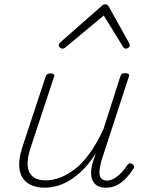

<svg xmlns="http://www.w3.org/2000/svg" viewBox="-20 -856 687 892"><path d="M188 16Q143 16 111.5 -3.5Q80 -23 71.5 -65Q63 -107 84 -173L192 -500Q195 -508 200 -511.5Q205 -515 216 -515Q224 -515 229.5 -511Q235 -507 231 -499L120 -163Q106 -119 108.5 -86.5Q111 -54 132 -36Q153 -18 192 -18Q223 -18 256.5 -30Q290 -42 325.5 -68.5Q361 -95 395 -141.5Q429 -188 461 -257L539 -501Q542 -510 546.5 -513Q551 -516 562 -516Q571 -516 576.5 -512.5Q582 -509 579 -501L452 -112Q443 -79 442 -57.5Q441 -36 451 -26.5Q461 -17 477 -17Q494 -17 511.5 -27.5Q529 -38 544.5 -54.5Q560 -71 570 -87Q574 -93 579.5 -96Q585 -99 593 -95Q601 -90 602.5 -84Q604 -78 599 -71Q587 -51 568 -30.5Q549 -10 525.5 3Q502 16 472 16Q452 16 437.5 9.5Q423 3 414 -10.5Q405 -24 403.5 -46Q402 -68 410 -98L425 -144Q395 -96 362.5 -64.5Q330 -33 298.5 -15Q267 3 238.5 9.5Q210 16 188 16ZM270 -630Q264 -630 258.5 -635Q253 -640 253 -645Q253 -649 254.5 -652Q256 -655 260 -659L452 -828Q457 -833 461 -834.5Q465 -836 469 -836Q473 -836 476.5 -834.5Q480 -833 484 -828L578 -659Q580 -656 581.5 -652.5Q583 -649 583 -646Q583 -639 577 -634.5Q571 -630 565 -630Q561 -630 557.5 -632Q554 -634 552 -638L462 -784L288 -639Q281 -633 277.5 -631.5Q274 -630 270 -630Z"/></svg>

Font: Playwrite BE VLG Thin
Style: Regular
Weight: 250
Designer: Veronika Burian, José Scaglione
Foundry: TypeTogether
Version: Version 1.002